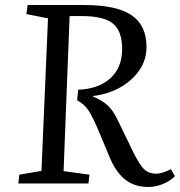

<svg xmlns="http://www.w3.org/2000/svg" viewBox="-20 -730 716 764"><path d="M291 -373Q372 -376 419 -418.5Q466 -461 466 -535Q466 -607 429 -636.5Q392 -666 308 -666H257L233 -49L336 -35L332 0H53L57 -35L145 -50L171 -657L85 -674L90 -710H316Q444 -710 503.5 -669.5Q563 -629 563 -543Q563 -492 534.5 -450.5Q506 -409 458 -382Q410 -355 350 -348V-346Q386 -331 408.5 -310.5Q431 -290 451 -247L511 -123Q535 -75 553 -57Q571 -39 602 -39Q626 -39 660 -57L676 -29Q656 -9 627.5 2.5Q599 14 571 14Q517 14 480.5 -13.5Q444 -41 419 -98L370 -215Q350 -262 333.5 -288.5Q317 -315 287 -331Z"/></svg>

Font: Literata 36pt
Style: Italic
Weight: 400
Italic angle: -2°
Designer: Latin by Veronika Burian and Jose Scaglione. Greek by Irene Vlachou. Cyrillic by Vera Evstafieva
Foundry: TypeTogether
Version: Version 3.002